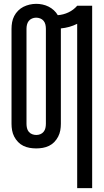

<svg xmlns="http://www.w3.org/2000/svg" viewBox="-20 -765 540 1000"><path d="M382 215V-641Q362 -631 340.5 -625Q319 -619 297 -617Q297 -616 297 -615.5Q297 -615 297 -615V-120Q297 -103 294 -86Q291 -69 283 -53.5Q275 -38 263 -25.5Q251 -13 235.5 -5.5Q220 2 203 5Q186 8 169 8Q151 8 134 5Q117 2 101.5 -5.5Q86 -13 74 -25.5Q62 -38 54 -53.5Q46 -69 43 -86Q40 -103 40 -120V-615Q40 -632 43 -649Q46 -666 54 -681.5Q62 -697 74.5 -709.5Q87 -722 102 -729.5Q117 -737 134 -741Q151 -745 169 -745Q185 -745 201.5 -741.5Q218 -738 233 -730.5Q248 -723 260.5 -711.5Q273 -700 281 -686Q310 -688 336.5 -700.5Q363 -713 382 -735H460V215ZM169 -62Q180 -62 190 -66Q200 -70 207 -78.5Q214 -87 216.5 -98Q219 -109 219 -120V-615Q219 -626 216.5 -637Q214 -648 207 -656.5Q200 -665 189.5 -669Q179 -673 168 -673Q157 -673 146.5 -668.5Q136 -664 129.5 -655.5Q123 -647 120.5 -636.5Q118 -626 118 -615V-120Q118 -109 120.5 -98Q123 -87 130 -78.5Q137 -70 147.5 -66Q158 -62 169 -62Z"/></svg>

Font: Zed Mono
Style: Regular
Weight: 400
Monospace: yes
Designer: Belleve Invis
Foundry: Belleve Invis
Version: Version 1.0.0; ttfautohint (v1.8.4)